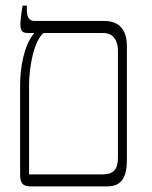

<svg xmlns="http://www.w3.org/2000/svg" viewBox="-20 -667 544 687"><path d="M91 0H362C408 0 434 -23 434 -94V-502C434 -559 408 -592 353 -592H104C85 -592 76 -605 76 -631V-647H61C56 -620 53 -594 53 -579C53 -559 59 -549 78 -549H102V-548C64 -503 52 -419 52 -364V-41C52 -11 62 0 91 0ZM84 -43V-364C84 -425 101 -521 136 -549H349C379 -549 402 -530 402 -484V-105C402 -64 390 -43 345 -43Z"/></svg>

Font: Noto Serif Hebrew SemiCondensed ExtraLight
Style: Regular
Weight: 200
Width: 4
Designer: Monotype Design Team
Foundry: Monotype Imaging Inc.
Version: Version 2.004